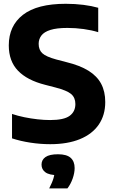

<svg xmlns="http://www.w3.org/2000/svg" viewBox="-20 -770 616 1038"><path d="M251.5 9.5Q198 9.5 144.2 1.2Q90.5 -7 45 -22V-154Q76.5 -143.5 112 -136.2Q147.5 -129 183.2 -125Q219 -121 251 -121Q325.5 -121 356.5 -143.8Q387.5 -166.5 387.5 -207.5Q387.5 -242 364.8 -261.5Q342 -281 280 -297L224 -311.5Q127 -336 77.2 -387.8Q27.5 -439.5 27.5 -524.5Q27.5 -630.5 104.2 -690Q181 -749.5 335.5 -749.5Q385.5 -749.5 430.8 -743.8Q476 -738 511 -728V-596Q475.5 -607 432 -613Q388.5 -619 344.5 -619Q286.5 -619 252.5 -608.2Q218.5 -597.5 203.8 -578Q189 -558.5 189 -533Q189 -500.5 209 -482Q229 -463.5 284 -448.5L339.5 -434Q411.5 -416.5 458 -387.8Q504.5 -359 526.8 -317.2Q549 -275.5 549 -218.5Q549 -147.5 513.8 -96.2Q478.5 -45 412 -17.8Q345.5 9.5 251.5 9.5ZM246 248.5Q263 215.5 269.5 192.5Q276 169.5 276 144.5L305.5 177H294Q246.5 177 225.5 161.5Q204.5 146 204.5 120Q204.5 94 226 79Q247.5 64 293.5 64Q340.5 64 362 83.2Q383.5 102.5 383.5 138.5Q383.5 165 372.8 195.5Q362 226 344.5 248.5Z"/></svg>

Font: Encode Sans SC Condensed Thin
Style: Bold
Weight: 700
Version: Version 3.002